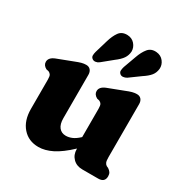

<svg xmlns="http://www.w3.org/2000/svg" viewBox="-168 -838 934 980"><g transform="rotate(30 299.0 -348.5)"><path d="M64.5 -136.5V-309.5Q64.5 -329 59.8 -336.5Q55 -344 46 -348L32 -351Q10 -363 10 -383Q10 -408.5 44.5 -422L133.5 -456Q156 -465 169.8 -468.8Q183.5 -472.5 197 -472.5Q213.5 -472.5 222.5 -461.8Q231.5 -451 231.5 -434V-178Q231.5 -143 246.2 -124.8Q261 -106.5 286.5 -106.5Q304 -106.5 322.2 -114.2Q340.5 -122 360 -140L363 -143V-309.5Q363 -329 358.5 -336.5Q354 -344 344.5 -348L331 -351Q309 -363 309 -383Q309 -408.5 343.5 -422L432.5 -456Q454.5 -465 468.5 -468.8Q482.5 -472.5 496 -472.5Q512.5 -472.5 521.5 -461.8Q530.5 -451 530.5 -434V-121.5Q530.5 -99.5 534.5 -90.5Q538.5 -81.5 546 -77L556 -72.5Q567 -65.5 572.5 -57Q578 -48.5 578 -35.5Q578 0 539.5 0H446Q412 0 390.8 -21.2Q369.5 -42.5 369.5 -75.5V-79Q316.5 -29 274.2 -8Q232 13 194 13Q135.5 13 100 -27.5Q64.5 -68 64.5 -136.5ZM227 -628Q237.5 -664.5 254 -687.5Q270.5 -710.5 303 -709.5Q330 -708.5 346.5 -689.8Q363 -671 363 -647Q361.5 -623.5 349.2 -605.5Q337 -587.5 309.5 -567L249.5 -518Q240.5 -511 229.2 -509.5Q218 -508 210 -514.5Q201.5 -521 201.5 -531.2Q201.5 -541.5 205 -554ZM394.5 -631.5Q407 -667.5 425 -689.2Q443 -711 475 -708Q502 -705.5 517.5 -685.5Q533 -665.5 531 -641.5Q528.5 -618 515 -601Q501.5 -584 473 -565.5L410.5 -520Q400.5 -514 389.5 -513Q378.5 -512 371 -519Q363 -526.5 363.8 -536.5Q364.5 -546.5 368 -558.5Z"/></g></svg>

Font: Fraunces 72pt SuperSoft
Style: Bold
Weight: 700
Version: Version 1.000;[0bf87f6ff]